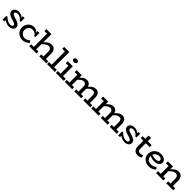

<svg xmlns="http://www.w3.org/2000/svg" viewBox="727 -3051 5421 5421"><g transform="rotate(45 3437.5 -340.5)"><path d="M308 14Q273 14 239 5.5Q205 -3 173.5 -19.5Q142 -36 117 -57.5Q92 -79 74 -106L121 -105V1H48V-152L89 -156Q113 -129 147.5 -104.5Q182 -80 221 -65Q260 -50 299 -50Q324 -50 342.5 -56Q361 -62 371 -75Q381 -88 381 -106Q381 -122 372 -135Q363 -148 345 -158Q327 -168 300.5 -177.5Q274 -187 238 -196Q183 -211 141 -231Q99 -251 74.5 -280.5Q50 -310 50 -352Q50 -389 70.5 -418.5Q91 -448 128 -466Q165 -484 215 -484Q260 -484 301.5 -469.5Q343 -455 375 -429Q407 -403 425 -367L384 -368V-471H456V-319L414 -314Q395 -347 365.5 -371Q336 -395 303 -407.5Q270 -420 239 -420Q213 -420 192 -413Q171 -406 159 -393Q147 -380 147 -362Q147 -347 156.5 -335Q166 -323 184 -313.5Q202 -304 227.5 -295Q253 -286 286 -277Q340 -262 383.5 -241.5Q427 -221 452.5 -190.5Q478 -160 478 -114Q478 -74 455 -45.5Q432 -17 393.5 -1.5Q355 14 308 14Z M844 15Q794 15 748.5 -2.5Q703 -20 666.5 -52.5Q630 -85 609 -131.5Q588 -178 588 -234Q588 -288 606.5 -333.5Q625 -379 658 -412.5Q691 -446 734 -464.5Q777 -483 825 -483Q873 -483 907 -468.5Q941 -454 966.5 -427.5Q992 -401 1010 -363L979 -371V-471H1050V-306L1008 -303Q992 -335 969.5 -357Q947 -379 918 -390Q889 -401 852 -401Q817 -401 787.5 -389.5Q758 -378 736.5 -356Q715 -334 702.5 -303Q690 -272 690 -235Q690 -185 713 -148Q736 -111 772.5 -90.5Q809 -70 850 -69Q903 -68 941.5 -88.5Q980 -109 1013 -140L1057 -76Q1016 -38 963.5 -11.5Q911 15 844 15Z M1600 0V-274Q1600 -303 1593.5 -325.5Q1587 -348 1573.5 -363.5Q1560 -379 1540 -387Q1520 -395 1494 -395Q1467 -395 1439.5 -383.5Q1412 -372 1384.5 -351.5Q1357 -331 1329.5 -301.5Q1302 -272 1274 -236V-316Q1306 -355 1336.5 -386Q1367 -417 1398 -439Q1429 -461 1462 -472Q1495 -483 1533 -483Q1573 -483 1604 -470.5Q1635 -458 1656 -432Q1677 -406 1688 -367.5Q1699 -329 1699 -277V0ZM1110 0V-79H1400V0ZM1514 0V-79H1792V0ZM1314 -686V0H1216V-607H1110V-686Z M1928 -22V-686H2027V-22ZM1823 0V-79H2135V0ZM1823 -607V-686H2021V-607Z M2284 -22V-471H2383V-22ZM2178 0V-79H2490V0ZM2178 -392V-471H2360V-392ZM2321 -574Q2290 -574 2267.5 -591Q2245 -608 2245 -633Q2245 -661 2267.5 -678.5Q2290 -696 2321 -696Q2356 -696 2378 -678.5Q2400 -661 2400 -633Q2400 -608 2378 -591Q2356 -574 2321 -574Z M2533 -392V-471H2710V-392ZM2639 -22V-471H2738V-22ZM2533 0V-79H2824V0ZM3000 -22V-280Q3000 -314 2989.5 -338.5Q2979 -363 2958.5 -377Q2938 -391 2907 -391Q2873 -391 2837 -372.5Q2801 -354 2767 -319Q2733 -284 2700 -236V-316Q2732 -367 2770 -404.5Q2808 -442 2851.5 -462.5Q2895 -483 2941 -483Q2978 -483 3006.5 -470.5Q3035 -458 3056 -432.5Q3077 -407 3087.5 -370Q3098 -333 3098 -283V-22ZM2914 0V-79H3184V0ZM3358 -22V-280Q3358 -305 3352.5 -325.5Q3347 -346 3335.5 -360.5Q3324 -375 3306.5 -383Q3289 -391 3266 -391Q3232 -391 3196 -372.5Q3160 -354 3126 -319Q3092 -284 3060 -236V-316Q3092 -367 3129.5 -404.5Q3167 -442 3210 -462.5Q3253 -483 3300 -483Q3336 -483 3365 -470.5Q3394 -458 3414.5 -432.5Q3435 -407 3445.5 -370Q3456 -333 3456 -283V-22ZM3273 0V-79H3549V0Z M3590 -392V-471H3767V-392ZM3696 -22V-471H3795V-22ZM3590 0V-79H3881V0ZM4057 -22V-280Q4057 -314 4046.5 -338.5Q4036 -363 4015.5 -377Q3995 -391 3964 -391Q3930 -391 3894 -372.5Q3858 -354 3824 -319Q3790 -284 3757 -236V-316Q3789 -367 3827 -404.5Q3865 -442 3908.5 -462.5Q3952 -483 3998 -483Q4035 -483 4063.5 -470.5Q4092 -458 4113 -432.5Q4134 -407 4144.5 -370Q4155 -333 4155 -283V-22ZM3971 0V-79H4241V0ZM4415 -22V-280Q4415 -305 4409.5 -325.5Q4404 -346 4392.5 -360.5Q4381 -375 4363.5 -383Q4346 -391 4323 -391Q4289 -391 4253 -372.5Q4217 -354 4183 -319Q4149 -284 4117 -236V-316Q4149 -367 4186.5 -404.5Q4224 -442 4267 -462.5Q4310 -483 4357 -483Q4393 -483 4422 -470.5Q4451 -458 4471.5 -432.5Q4492 -407 4502.5 -370Q4513 -333 4513 -283V-22ZM4330 0V-79H4606V0Z M4926 14Q4891 14 4857 5.5Q4823 -3 4791.5 -19.5Q4760 -36 4735 -57.5Q4710 -79 4692 -106L4739 -105V1H4666V-152L4707 -156Q4731 -129 4765.5 -104.5Q4800 -80 4839 -65Q4878 -50 4917 -50Q4942 -50 4960.5 -56Q4979 -62 4989 -75Q4999 -88 4999 -106Q4999 -122 4990 -135Q4981 -148 4963 -158Q4945 -168 4918.5 -177.5Q4892 -187 4856 -196Q4801 -211 4759 -231Q4717 -251 4692.5 -280.5Q4668 -310 4668 -352Q4668 -389 4688.5 -418.5Q4709 -448 4746 -466Q4783 -484 4833 -484Q4878 -484 4919.5 -469.5Q4961 -455 4993 -429Q5025 -403 5043 -367L5002 -368V-471H5074V-319L5032 -314Q5013 -347 4983.5 -371Q4954 -395 4921 -407.5Q4888 -420 4857 -420Q4831 -420 4810 -413Q4789 -406 4777 -393Q4765 -380 4765 -362Q4765 -347 4774.5 -335Q4784 -323 4802 -313.5Q4820 -304 4845.5 -295Q4871 -286 4904 -277Q4958 -262 5001.5 -241.5Q5045 -221 5070.5 -190.5Q5096 -160 5096 -114Q5096 -74 5073 -45.5Q5050 -17 5011.5 -1.5Q4973 14 4926 14Z M5444 14Q5395 14 5356.5 -8Q5318 -30 5297 -71.5Q5276 -113 5276 -174V-602H5374V-173Q5374 -138 5385.5 -116Q5397 -94 5416.5 -83.5Q5436 -73 5459 -73Q5487 -73 5511 -80Q5535 -87 5555 -98L5585 -24Q5560 -9 5525 2.5Q5490 14 5444 14ZM5171 -392V-471H5530V-392Z M5891 14Q5842 14 5795.5 -1.5Q5749 -17 5711.5 -47Q5674 -77 5652 -121.5Q5630 -166 5630 -224Q5630 -286 5652.5 -334Q5675 -382 5713 -415Q5751 -448 5798 -465.5Q5845 -483 5895 -483Q5955 -483 6001 -464.5Q6047 -446 6073.5 -412.5Q6100 -379 6100 -334Q6100 -288 6072.5 -257Q6045 -226 6001 -210.5Q5957 -195 5908 -195Q5847 -195 5798.5 -209.5Q5750 -224 5704 -245L5703 -305Q5756 -282 5800.5 -273Q5845 -264 5887 -264Q5919 -264 5944.5 -272Q5970 -280 5986 -296Q6002 -312 6002 -334Q6002 -366 5974 -385.5Q5946 -405 5902 -405Q5869 -405 5837.5 -392.5Q5806 -380 5780.5 -357Q5755 -334 5739.5 -301.5Q5724 -269 5724 -227Q5724 -178 5748 -142.5Q5772 -107 5810.5 -88.5Q5849 -70 5894 -70Q5950 -70 5992.5 -88.5Q6035 -107 6068 -135L6110 -70Q6082 -46 6049.5 -27Q6017 -8 5977.5 3Q5938 14 5891 14Z M6672 0V-274Q6672 -301 6665 -322.5Q6658 -344 6644.5 -359.5Q6631 -375 6611.5 -383Q6592 -391 6566 -391Q6539 -391 6511.5 -380.5Q6484 -370 6456 -349.5Q6428 -329 6400.5 -300.5Q6373 -272 6345 -236V-316Q6377 -355 6407.5 -386Q6438 -417 6468.5 -439Q6499 -461 6531.5 -472Q6564 -483 6600 -483Q6641 -483 6672.5 -470.5Q6704 -458 6725.5 -432Q6747 -406 6758.5 -367.5Q6770 -329 6770 -277V0ZM6178 0V-79H6469V0ZM6284 0V-471H6383V0ZM6178 -392V-471H6362V-392ZM6585 0V-79H6863V0Z"/></g></svg>

Font: BioRhyme ExtraBold
Style: Regular
Weight: 400
Version: Version 1.600;gftools[0.9.33]